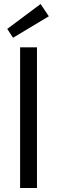

<svg xmlns="http://www.w3.org/2000/svg" viewBox="-20 -936 284 956"><path d="M223.1 -855 44.9 -748 16.1 -792 182.1 -916ZM80.1 -700.2H164.1V0H80.1Z"/></svg>

Font: Post Grotesk Regular
Style: Regular
Weight: 500
Version: 0.900; ttfautohint (v0.96) -l 8 -r 50 -G 200 -x 14 -w "gGD" 